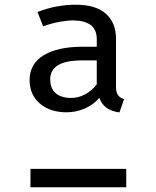

<svg xmlns="http://www.w3.org/2000/svg" viewBox="-20 -788 655 808"><path d="M297.4 -768.2Q383.6 -768.2 425.9 -730Q468.2 -691.8 468.2 -625.1V-422.1Q468.2 -399 476.7 -387.7Q485.1 -376.4 502.1 -370.8L482.6 -314.9Q450.8 -319 430 -333.1Q409.2 -347.2 397.9 -375.9Q372.3 -346.7 335.9 -331Q299.5 -315.4 260.5 -315.4Q190.3 -315.4 147.4 -352.6Q104.6 -389.7 104.6 -450.8Q104.6 -519.5 163.8 -555.4Q223.1 -591.3 327.2 -591.3H387.2V-622.1Q387.2 -665.1 360.5 -683.6Q333.8 -702.1 285.6 -702.1Q264.1 -702.1 231.3 -696.2Q198.5 -690.3 161.5 -677.4L137.9 -737.4Q183.1 -754.9 222.8 -761.5Q262.6 -768.2 297.4 -768.2ZM387.2 -533.8H327.7Q255.9 -533.8 223.6 -513.3Q191.3 -492.8 191.3 -454.9Q191.3 -415.4 214.6 -395.6Q237.9 -375.9 279.5 -375.9Q310.3 -375.9 338.7 -391.3Q367.2 -406.7 387.2 -433.3ZM511.3 -77.4V0H108.2V-77.4Z"/></svg>

Font: FiraCode Nerd Font Mono
Style: Regular
Weight: 400
Monospace: yes
Designer: Carrois Corporate, Edenspiekermann AG, Nikita Prokopov
Foundry: Carrois Corporate, Edenspiekermann AG, Nikita Prokopov
Version: Version 6.002;Nerd Fonts 3.4.0